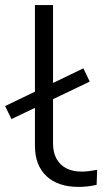

<svg xmlns="http://www.w3.org/2000/svg" viewBox="-31 -725 408 753"><path d="M277 8Q196 8 151 -34.5Q106 -77 106 -154V-705H177V-163Q177 -128 190 -103.5Q203 -79 228 -65.5Q253 -52 289 -52Q303 -52 319 -54Q335 -56 350 -59L348 0Q330 4 312.5 6Q295 8 277 8ZM14 -258 -11 -309 296 -457 321 -405Z"/></svg>

Font: Nunito Sans 10pt Expanded Light
Style: Regular
Weight: 300
Width: 7
Designer: Vernon Adams
Foundry: Vernon Adams
Version: Version 3.101;gftools[0.9.27]